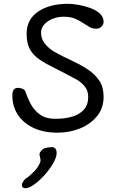

<svg xmlns="http://www.w3.org/2000/svg" viewBox="-20 -698 624 1010"><path d="M253 76Q264 76 271 83.5Q278 91 278 107Q278 129 260 160.5Q242 192 215 222Q188 252 160.5 272Q133 292 114 292Q95 292 95 274Q95 270 99 263Q102 258 105.5 252Q109 246 115 242Q131 232 145.5 217.5Q160 203 164 199Q172 191 178.5 180.5Q185 170 190 160Q193 154 193 146Q193 137 190.5 128.5Q188 120 188 113Q188 107 191 103Q204 83 222.5 79.5Q241 76 253 76ZM283 0Q209 0 155.5 -25.5Q102 -51 73.5 -95Q45 -139 45 -195Q45 -216 52 -226Q59 -236 78 -236Q82 -236 94 -232.5Q106 -229 112 -220Q123 -187 140.5 -153Q158 -119 189.5 -96Q221 -73 272 -73Q321 -73 360 -84.5Q399 -96 421.5 -121.5Q444 -147 444 -189Q444 -221 425.5 -243.5Q407 -266 384 -279Q320 -314 271 -338Q222 -362 188.5 -384.5Q155 -407 137.5 -438.5Q120 -470 120 -520Q120 -596 180.5 -637Q241 -678 338 -678Q361 -678 392.5 -672.5Q424 -667 454.5 -656Q485 -645 505 -627Q525 -609 525 -583Q525 -569 514 -558Q503 -547 488 -547Q466 -547 451.5 -555.5Q437 -564 420 -575Q401 -588 376.5 -599Q352 -610 314 -610Q285 -610 258 -599.5Q231 -589 213.5 -570Q196 -551 196 -526Q196 -494 214 -471Q232 -448 257 -431Q269 -424 283 -416.5Q297 -409 312 -401Q326 -394 341.5 -387Q357 -380 372 -372Q414 -352 448.5 -328Q483 -304 504 -271Q525 -238 525 -189Q525 -129 490 -86.5Q455 -44 400 -22Q345 0 283 0Z"/></svg>

Font: Fuzzy Bubbles
Style: Regular
Weight: 400
Designer: Robert E. Leuschke
Foundry: Robert E. Leuschke
Version: Version 1.010; ttfautohint (v1.8.3)